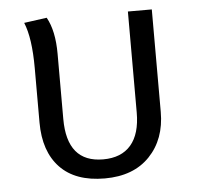

<svg xmlns="http://www.w3.org/2000/svg" viewBox="-46 -613 697 672"><g transform="rotate(-5 303.0 -277.0)"><path d="M427 -563H511V-203Q511 -107 454 -47.5Q397 12 296 12Q193 12 139 -44.5Q85 -101 85 -203V-394Q85 -500 62 -555L142 -566Q169 -518 169 -437V-208Q169 -55 296 -55Q360 -55 393.5 -94Q427 -133 427 -208Z"/></g></svg>

Font: FiraGO Book
Style: Regular
Weight: 350
Designer: bBox Type
Foundry: bBox Type GmbH
Version: Version 1.001;PS 001.001;hotconv 1.0.88;makeotf.lib2.5.64775